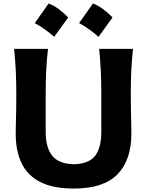

<svg xmlns="http://www.w3.org/2000/svg" viewBox="-20 -1070 845 1104"><path d="M404.3 14.2Q285.2 14.2 211.7 -23.4Q138.2 -61 104.2 -131.6Q70.3 -202.1 70.3 -301.8Q70.3 -323.2 71.3 -359.1Q72.3 -395 73 -438.2Q73.7 -481.4 73.7 -524.9Q73.7 -601.1 70.8 -662.4Q67.9 -723.6 61 -789.1H255.9Q248.5 -723.6 245.6 -662.4Q242.7 -601.1 242.7 -524.9V-312Q242.7 -221.2 280.3 -174.6Q317.9 -127.9 403.8 -125.5Q491.7 -127.9 527.1 -174.3Q562.5 -220.7 562.5 -312V-524.9Q562.5 -601.1 559.6 -662.4Q556.6 -723.6 550.3 -789.1H744.6Q737.8 -723.6 734.9 -662.4Q731.9 -601.1 731.9 -524.9Q731.9 -481.4 732.9 -437.7Q733.9 -394 734.6 -357.9Q735.4 -321.8 735.4 -301.3Q735.4 -149.4 655.3 -67.6Q575.2 14.2 404.3 14.2ZM514.3 -1049.9Q544.3 -1038.7 572.5 -1017.7Q600.7 -996.8 627 -969.9Q586.8 -913.5 546.5 -858.2Q521.8 -880.2 494.1 -900.1Q466.5 -920 434.8 -937.2Q455.2 -966.2 475 -994.1Q494.9 -1022 514.3 -1049.9ZM259.4 -1049.9Q289.4 -1038.7 317.6 -1017.7Q345.8 -996.8 372.2 -969.9Q331.9 -913.5 291.6 -858.2Q266.9 -880.2 239.2 -900.1Q211.6 -920 179.9 -937.2Q200.3 -966.2 220.2 -994.1Q240 -1022 259.4 -1049.9Z"/></svg>

Font: Pinar Bold
Style: Regular
Weight: 700
Designer: Amin Abedi
Version: Version 3.000